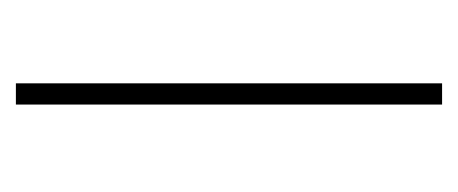

<svg xmlns="http://www.w3.org/2000/svg" viewBox="-185 -383 568 238"><g transform="rotate(-90 99.0 -264.0)"><path d="M114.7 0H88.4V-528.3H114.7Z"/></g></svg>

Font: Heebo Thin
Style: Regular
Weight: 250
Designer: Oded Ezer
Foundry: Ezer Type House
Version: Version 3.100